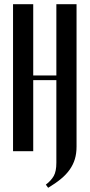

<svg xmlns="http://www.w3.org/2000/svg" viewBox="-20 -719 426 913"><path d="M138 -699V-360H248V-699H344V-22Q344 11 336 37.5Q328 64 311.5 87.5Q295 111 269.5 132Q244 153 209 174L198 159Q223 140 235.5 118Q248 96 248 55V-338H138V0H42V-699Z"/></svg>

Font: Moniqa Narrow Heading
Style: Bold
Weight: 700
Width: 4
Designer: Rajesh Rajput
Foundry: Rajesh Rajput
Version: Version 1.000